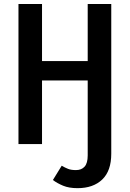

<svg xmlns="http://www.w3.org/2000/svg" viewBox="-20 -728 655 970"><path d="M371.8 222.6Q328.7 222.6 299 210.3Q269.2 197.9 247.2 181.5L291.8 109.2Q308.2 119 323.8 125.1Q339.5 131.3 363.6 131.3Q391.8 131.3 407.4 113.8Q423.1 96.4 423.1 57.4V-321.5H192.3V0H73.3V-707.7H192.3V-419.5H423.1V-707.7H542.1V48.7Q542.1 135.4 496.4 179Q450.8 222.6 371.8 222.6Z"/></svg>

Font: Fira Code Medium
Style: Regular
Weight: 500
Designer: Carrois Corporate, Edenspiekermann AG, Nikita Prokopov
Foundry: Carrois Corporate, Edenspiekermann AG, Nikita Prokopov
Version: Version 6.002